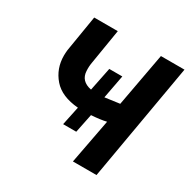

<svg xmlns="http://www.w3.org/2000/svg" viewBox="-160 -860 996 1009"><g transform="rotate(30 338.5 -355.5)"><path d="M129.4 -710.9 93.3 -491.7C92.3 -480.5 91.3 -469.2 91.3 -459C91.3 -405.8 107.9 -360.4 141.1 -322.3C173.8 -284.7 224.1 -263.2 292 -257.8L268.1 -144H347.7L371.1 -258.3C407.2 -260.7 437.5 -264.6 461.9 -270.5L410.6 0H553.7L677.2 -710.9H534.2L474.6 -386.7L385.3 -374.5L412.1 -516.6H333L304.2 -374.5C259.8 -383.3 236.8 -407.7 234.9 -447.8C234.4 -452.1 234.4 -456.5 234.4 -460.9C234.4 -470.2 234.9 -480 236.3 -490.2L272.5 -710.9Z"/></g></svg>

Font: Roboto
Style: Bold Italic
Weight: 700
Italic angle: -12°
Designer: Google
Version: Version 2.137; 2017